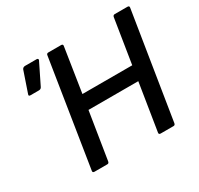

<svg xmlns="http://www.w3.org/2000/svg" viewBox="-141 -825 1029 995"><g transform="rotate(-30 373.5 -327.5)"><path d="M156 0Q144 0 146 -11L246 -644Q247 -655 258 -655H334Q346 -655 344 -644L303 -380H601L643 -644Q645 -655 655 -655H731Q743 -655 741 -644L640 -11Q638 0 629 0H552Q540 0 542 -11L587 -293H289L244 -11Q242 0 233 0ZM66 -509Q54 -509 59 -521L101 -644Q106 -655 119 -655H188Q194 -655 196 -650.5Q198 -646 194 -641L134 -519Q129 -509 117 -509Z"/></g></svg>

Font: Sofia Sans SemiBold
Style: Italic
Weight: 600
Italic angle: -9°
Designer: Botio Nikoltchev, Ani Petrova
Foundry: lettersoup
Version: Version 4.100-B